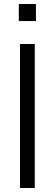

<svg xmlns="http://www.w3.org/2000/svg" viewBox="-20 -940 274 960"><path d="M74 -834.7V-920H159.7V-834.7ZM80 0V-720H153.7V0Z"/></svg>

Font: Vela Sans GX ExtLt
Style: Regular
Weight: 200
Designer: Principal design: Mikhail Sharanda - project Manrope.
Design modification: Ravid Balaliev
Foundry: Mikhail Sharanda
Version: Version 1.001